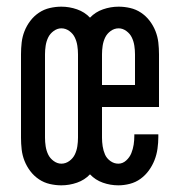

<svg xmlns="http://www.w3.org/2000/svg" viewBox="-20 -548 540 576"><path d="M164 8Q147 8 129.5 4Q112 0 97 -10Q82 -20 71 -34.5Q60 -49 53.5 -65.5Q47 -82 45 -99.5Q43 -117 43 -135V-385Q43 -403 45 -420.5Q47 -438 53.5 -454.5Q60 -471 71 -485.5Q82 -500 97 -510Q112 -520 129.5 -524Q147 -528 164 -528Q188 -528 211 -520Q234 -512 250 -495Q266 -512 289 -520Q312 -528 336 -528Q353 -528 370.5 -524Q388 -520 403 -510Q418 -500 429 -485.5Q440 -471 446.5 -454.5Q453 -438 455 -420.5Q457 -403 457 -385V-227H286V-135Q286 -122 288 -109Q290 -96 295 -84.5Q300 -73 311 -65Q322 -57 335 -57Q348 -57 358.5 -66.5Q369 -76 374 -88.5Q379 -101 381 -114Q383 -127 383 -141V-145H455V-137Q455 -120 452.5 -102Q450 -84 443.5 -67.5Q437 -51 426.5 -36.5Q416 -22 401.5 -11.5Q387 -1 369.5 3.5Q352 8 335 8Q311 8 288.5 0Q266 -8 250 -25Q234 -8 211 0Q188 8 164 8ZM286 -293H385V-385Q385 -398 383 -411Q381 -424 375.5 -435.5Q370 -447 359 -455Q348 -463 336 -463Q323 -463 312 -455Q301 -447 295.5 -435.5Q290 -424 288 -411Q286 -398 286 -385ZM164 -57Q177 -57 188 -65Q199 -73 204.5 -84.5Q210 -96 212 -109Q214 -122 214 -135V-385Q214 -398 212 -411Q210 -424 204.5 -435.5Q199 -447 188 -455Q177 -463 164 -463Q152 -463 141 -455Q130 -447 124.5 -435.5Q119 -424 117 -411Q115 -398 115 -385V-135Q115 -122 117 -109Q119 -96 124.5 -84.5Q130 -73 141 -65Q152 -57 164 -57Z"/></svg>

Font: Iosevka Term Curly
Style: Regular
Weight: 400
Designer: Belleve Invis
Foundry: Belleve Invis
Version: Version 32.3.0